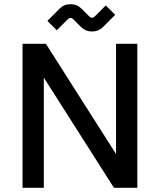

<svg xmlns="http://www.w3.org/2000/svg" viewBox="-20 -900 765 920"><path d="M88 0V-690H200L536 -162V-690H638V0H526L190 -528V0ZM207 -800 266 -859Q287 -880 318 -880Q349 -880 370 -859L407 -822Q414 -815 421 -815Q428 -815 435 -822L487 -874L532 -829L473 -770Q452 -749 421 -749Q390 -749 369 -770L332 -807Q325 -814 318 -814Q311 -814 304 -807L252 -755Z"/></svg>

Font: Oxanium Medium
Style: Regular
Weight: 500
Designer: Severin Meyer
Version: Version 1.001